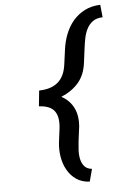

<svg xmlns="http://www.w3.org/2000/svg" viewBox="-62 -826 712 1048"><g transform="rotate(-5 293.5 -302.5)"><path d="M386.7 175.3Q342.8 173.3 312.5 151.9Q282.2 130.4 264.2 97.9Q246.1 65.4 239.7 25.9Q233.4 -13.7 237.8 -51.8L248 -131.8Q254.4 -192.4 230.7 -223.9Q207 -255.4 146 -258.3L154.8 -344.2Q219.7 -345.2 257.3 -376.5Q294.9 -407.7 303.7 -473.1L314.5 -552.7Q320.3 -598.1 336.2 -638.7Q352.1 -679.2 378.4 -710.2Q404.8 -741.2 441.9 -760.3Q479 -779.3 527.8 -781.2L534.7 -712.4Q501.5 -711.4 481 -696.5Q460.4 -681.6 448.5 -658.7Q436.5 -635.7 430.9 -607.7Q425.3 -579.6 421.9 -552.7L411.6 -473.1Q403.3 -407.7 367.7 -366Q332 -324.2 272.5 -299.3Q296.4 -286.6 313.2 -268.8Q330.1 -251 340.3 -229.2Q350.6 -207.5 354.2 -182.6Q357.9 -157.7 355.5 -131.3L345.2 -51.3Q342.8 -30.3 341.1 -3.9Q339.4 22.5 344.2 46.1Q349.1 69.8 362.8 86.9Q376.5 104 404.8 106.9Z"/></g></svg>

Font: TypoPRO Roboto Mono
Style: Italic
Weight: 500
Designer: Google
Version: Version 2.000986; 2015; ttfautohint (v1.3)